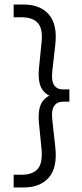

<svg xmlns="http://www.w3.org/2000/svg" viewBox="-20 -728 360 844"><path d="M85 96H40V40H77Q125 40 147 13Q169 -14 162 -78L151 -190Q148 -226 154 -252.5Q160 -279 179.5 -296Q199 -313 235 -320V-293Q199 -302 179.5 -319Q160 -336 154 -362.5Q148 -389 151 -425L162 -535Q170 -599 147.5 -625.5Q125 -652 77 -652H40V-708H85Q157 -708 195 -664Q233 -620 223 -531L210 -416Q205 -374 217.5 -354.5Q230 -335 257 -335H285V-281H257Q230 -281 217.5 -261.5Q205 -242 210 -200L223 -82Q233 8 195 52Q157 96 85 96Z"/></svg>

Font: Outfit Thin Light
Style: Regular
Weight: 300
Version: Version 1.100;gftools[0.9.27]